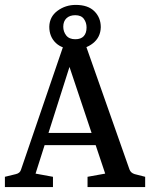

<svg xmlns="http://www.w3.org/2000/svg" viewBox="-21 -763 612 783"><path d="M145 -221H384L402 -171H130ZM507 -72Q512 -58 528 -53L571 -42V0H336V-42L408 -55L248 -533H276L124 -55L195 -42V0H-1V-42L44 -53Q61 -57 65 -72L236 -572H331ZM284 -562Q234 -562 207 -587.5Q180 -613 180 -654Q181 -695 213.5 -719Q246 -743 288 -743Q338 -743 364 -717Q390 -691 390 -652Q389 -611 358 -586.5Q327 -562 284 -562ZM286 -603Q309 -603 320.5 -615.5Q332 -628 332 -651Q332 -671 321 -686Q310 -701 286 -701Q263 -701 250 -688.5Q237 -676 237 -654Q237 -634 249 -618.5Q261 -603 286 -603Z"/></svg>

Font: Rasa Medium
Style: Regular
Weight: 500
Designer: Anna Giedrys (Yrsa+Rasa design), David Brezina (Yrsa art-direction, Rasa art-direction, design)
Foundry: Rosetta Type Foundry
Version: Version 2.004